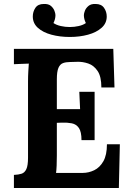

<svg xmlns="http://www.w3.org/2000/svg" viewBox="-20 -946 664 966"><path d="M390 -241Q390 -283 377 -302Q364 -321 341.5 -325.5Q319 -330 292 -329L266 -328V-164Q266 -137 265 -113Q264 -89 262 -76H396Q426 -76 454 -89.5Q482 -103 500 -134.5Q518 -166 518 -220H583L578 0H50V-66Q73 -67 88.5 -72Q104 -77 112.5 -95Q121 -113 121 -153V-536Q121 -563 122.5 -588Q124 -613 125 -626Q109 -625 85 -624.5Q61 -624 50 -623V-700H550L556 -506H490Q490 -561 471 -589Q452 -617 424 -626.5Q396 -636 369 -635L333 -634Q312 -634 297 -628.5Q282 -623 274 -604.5Q266 -586 266 -547V-397H383L379 -484H456V-241ZM200 -926Q224 -927 236.5 -916Q249 -905 254 -891.5Q259 -878 259 -870Q259 -850 249 -830Q264 -820 286 -815Q308 -810 331 -810Q354 -810 376 -815Q398 -820 412 -830Q402 -850 402 -870Q402 -878 407 -891.5Q412 -905 425 -916Q438 -927 461 -926Q490 -926 503.5 -906.5Q517 -887 517 -863Q517 -829 491 -806Q465 -783 423 -771.5Q381 -760 331 -760Q281 -760 238.5 -771.5Q196 -783 170.5 -806Q145 -829 145 -863Q145 -887 158 -906.5Q171 -926 200 -926Z"/></svg>

Font: Lora
Style: Bold
Weight: 700
Designer: Olga Karpushina, Alexei Vanyashin (Cyrillic)
Foundry: Cyreal
Version: Version 3.006; ttfautohint (v1.8.4.7-5d5b);gftools[0.9.30]